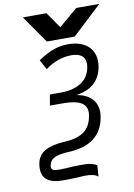

<svg xmlns="http://www.w3.org/2000/svg" viewBox="-109 -970 818 1176"><g transform="rotate(-10 300.0 -382.5)"><path d="M328 118Q316.5 118 290.5 120L263 121.5Q249 121.5 226 122.5L184 123Q124 123 91.8 99.5Q59.5 76 59.5 28Q59.5 12 62 -1Q71.5 -56 117.2 -80.5Q163 -105 239.5 -108.5Q316.5 -112.5 358.8 -142.2Q401 -172 413 -239Q415 -249.5 415 -261Q415 -302.5 379.5 -322.2Q344 -342 269.5 -342H188L199.5 -409H269Q344 -409 393.5 -440Q443 -471 454 -534Q456 -544 456 -555.5Q456 -590 433.5 -606.5Q411 -623 370.5 -623Q286.5 -623 207.5 -565.5L174.5 -626Q230 -663.5 273.2 -678.2Q316.5 -693 362.5 -693Q413 -693 449.8 -676.5Q486.5 -660 506 -629.2Q525.5 -598.5 525.5 -557Q525.5 -541 522.5 -523Q512 -463 473.2 -426.8Q434.5 -390.5 372.5 -380L361.5 -377Q418.5 -367.5 451.5 -334.8Q484.5 -302 484.5 -249.5Q484.5 -234.5 481.5 -218Q452.5 -49.5 248 -42.5Q195 -40 164.8 -26.5Q134.5 -13 129 20L128 28.5Q128 43.5 139.5 48.8Q151 54 176 54Q223 54 257.5 50Q278.5 49 307 49H327Q384 49 410.5 69L405.5 138Q383.5 118 328 118ZM118.5 -903H265L334 -804L451 -903H594L411 -732H237.5Z"/></g></svg>

Font: JuliaMono ExtraBold
Style: Italic
Weight: 800
Italic angle: -9°
Monospace: yes
Designer: cormullion
Foundry: corm
Version: Version 0.057; ttfautohint (v1.8.4)